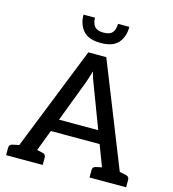

<svg xmlns="http://www.w3.org/2000/svg" viewBox="-132 -1037 1029 1145"><g transform="rotate(15 383.0 -464.5)"><path d="M41 0 327 -719H438L724 0H640Q625 0 616 -7Q607 -14 603 -25L406 -545Q400 -560 394 -577.5Q388 -595 383 -617Q377 -595 371 -577Q365 -559 360 -544L163 -25Q159 -16 149.5 -8Q140 0 126 0ZM120 0V-64H184V0ZM209 -208 233 -286H533L557 -208ZM580 0V-64H647V0ZM12 0V-46Q12 -56 17 -62Q22 -68 32 -70L102 -85L113 0ZM137 0 149 -85 218 -70Q228 -68 233 -62Q238 -56 238 -46V0ZM527 0V-46Q527 -56 532 -62Q537 -68 547 -70L617 -85L628 0ZM652 0 664 -85 734 -70Q743 -68 748 -62Q753 -56 753 -46V0ZM383 -792Q308 -792 274.5 -830.5Q241 -869 241 -929H312Q312 -895 328 -875.5Q344 -856 383 -856Q423 -856 438.5 -875.5Q454 -895 454 -929H524Q524 -868 491 -830Q458 -792 383 -792Z"/></g></svg>

Font: Aleo Medium
Style: Regular
Weight: 500
Designer: Alessio Laiso
Foundry: Alessio Laiso
Version: Version 2.001;gftools[0.9.29]